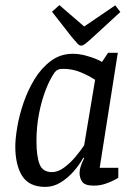

<svg xmlns="http://www.w3.org/2000/svg" viewBox="-20 -724 534 753"><path d="M158 9Q94 9 67 -34Q40 -77 40 -150Q40 -179 47.5 -224.5Q55 -270 72 -320Q89 -370 115.5 -413.5Q142 -457 179.5 -485Q217 -513 265 -513Q290 -513 314.5 -506.5Q339 -500 357 -492.5Q375 -485 380 -481L404 -517H442L371 -66H444V-27Q442 -25 427.5 -17.5Q413 -10 392.5 -3Q372 4 348 4Q313 4 302.5 -11Q292 -26 292 -46Q292 -58 296.5 -71.5Q301 -85 310 -104L307 -106Q292 -78 268.5 -51.5Q245 -25 217 -8Q189 9 158 9ZM184 -49Q207 -49 231 -66.5Q255 -84 275.5 -108.5Q296 -133 310 -154L353 -411Q329 -427 296.5 -440.5Q264 -454 228 -454Q214 -454 207 -450.5Q200 -447 195 -441Q175 -413 158.5 -369.5Q142 -326 132.5 -275.5Q123 -225 123 -171Q123 -112 135 -80.5Q147 -49 184 -49ZM298 -545Q291 -545 283 -554Q275 -563 262 -578L184 -678L213 -704L310 -620L432 -703L452 -677L353 -586Q326 -561 315.5 -553Q305 -545 298 -545Z"/></svg>

Font: Faustina
Style: Italic
Weight: 400
Italic angle: -8°
Designer: Alfonso Garcia
Foundry: http://www.omnibus-type.com
Version: Version 1.200